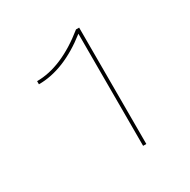

<svg xmlns="http://www.w3.org/2000/svg" viewBox="-158 -857 1001 1009"><g transform="rotate(-30 342.5 -353.0)"><path d="M429.2 -680.2Q268.6 -553.7 116.7 -553.7V-572.8Q264.6 -572.8 429.7 -706.1H448.7V0H429.2Z"/></g></svg>

Font: Fortheenas_01
Style: Regular
Weight: 100
Designer: Situjuh Nazara
Version: Version 1.10 September 8, 2014